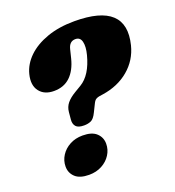

<svg xmlns="http://www.w3.org/2000/svg" viewBox="-133 -824 854 939"><g transform="rotate(-20 294.0 -354.5)"><path d="M182.5 -311.5Q185 -337.5 200.5 -356.5Q216 -375.5 245.5 -393L279 -413Q336 -447 361 -543.5Q371.5 -584 365.2 -610Q359 -636 334 -636Q302.5 -636 293.5 -598.5L282.5 -554Q268 -496 235 -464.5Q202 -433 150.5 -433Q100 -433 75.2 -465.5Q50.5 -498 64 -552Q76 -600 115.2 -638Q154.5 -676 216.8 -698Q279 -720 359 -720Q630.5 -720 579.5 -514.5Q561.5 -442.5 505.2 -395.2Q449 -348 367.5 -336L350.5 -333.5Q340 -332 331.8 -327.2Q323.5 -322.5 316.5 -308L296.5 -267.5Q282.5 -238.5 266.8 -231.5Q251 -224.5 230.5 -224.5Q200 -224.5 188.5 -237.8Q177 -251 179 -273ZM171.5 11Q123 11 99.5 -11Q76 -33 76 -66Q76 -97 92.8 -123.2Q109.5 -149.5 138.8 -165.2Q168 -181 205.5 -181Q254 -181 277.5 -159Q301 -137 301 -104Q301 -73 284.2 -46.8Q267.5 -20.5 238.2 -4.8Q209 11 171.5 11Z"/></g></svg>

Font: Fraunces 144pt SuperSoft Black
Style: Italic
Weight: 900
Italic angle: -16°
Version: Version 1.000;[b76b70a41]